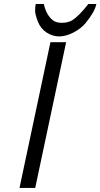

<svg xmlns="http://www.w3.org/2000/svg" viewBox="-20 -917 490 937"><path d="M75.2 0 226.1 -710.9H302.7L151.9 0ZM398.4 -805.2Q375.5 -777.3 338.4 -758.3Q301.3 -739.3 268.8 -739.3Q236.3 -739.3 207.3 -758.3Q178.2 -777.3 164.8 -811.8Q151.4 -846.2 151.4 -864.5Q151.4 -882.8 154.3 -897.5H193.8Q206.1 -842.8 238.8 -817.4Q255.4 -805.2 283.7 -805.7Q312 -806.2 331.5 -817.4Q365.2 -838.4 411.1 -897.5H450.2Q442.9 -859.9 398.4 -805.2Z"/></svg>

Font: Tuffy
Style: Italic
Weight: 400
Italic angle: -12°
Designer: Thatcher Ulrich, Karoly Barta and Michael Everson
Version: Version 001.271